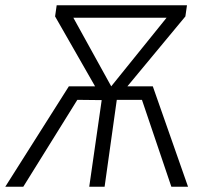

<svg xmlns="http://www.w3.org/2000/svg" viewBox="-47 -705 778 725"><path d="M663 0H600L489 -328H394L348 0H290L337 -327L245 -328L41 0H-27L213 -379H312L161 -643L167 -685H659L653 -643L434 -379H530ZM373 -379 582 -638H230Z"/></svg>

Font: Fira Sans Light
Style: Italic
Weight: 300
Italic angle: -8°
Designer: bBox Type GmbH & Carrois Corporate GbR & Edenspiekermann AG
Foundry: bBox Type GmbH & Carrois Corporate GbR & Edenspiekermann AG
Version: Version 4.301